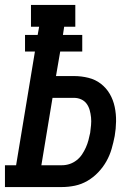

<svg xmlns="http://www.w3.org/2000/svg" viewBox="-42 -755 562 775"><path d="M-22 0V-88H23L99 -547H59V-614H110L116 -647H83V-735H262V-647H217L212 -614H290V-547H201L184 -448H257Q286 -448 314.5 -441Q343 -434 365 -417Q387 -400 401 -376Q415 -352 421 -323.5Q427 -295 426.5 -265Q426 -235 421 -206Q416 -180 408.5 -154Q401 -128 387.5 -104Q374 -80 354.5 -59.5Q335 -39 311 -25Q287 -11 260.5 -5.5Q234 0 208 0ZM208 -88Q224 -88 239 -93Q254 -98 267 -108Q280 -118 289 -131.5Q298 -145 304.5 -159.5Q311 -174 315 -189Q319 -204 322 -219Q324 -234 325.5 -250Q327 -266 325.5 -281Q324 -296 320 -310.5Q316 -325 307.5 -336.5Q299 -348 285.5 -354Q272 -360 257 -360H170L125 -88Z"/></svg>

Font: Iosevka Curly Slab SmBdObl
Style: Regular
Weight: 600
Italic angle: -9°
Monospace: yes
Designer: Belleve Invis
Foundry: Belleve Invis
Version: Version 11.0.0; ttfautohint (v1.8.3)